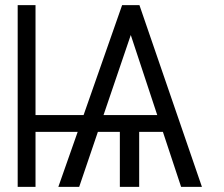

<svg xmlns="http://www.w3.org/2000/svg" viewBox="-20 -727 871 747"><path d="M118.2 -279.3H305.2L455.1 -707H522.5L765.6 0H684.6L613.8 -213.9H521.5V0H446.3V-213.9H360.8L288.1 0H207L282.2 -213.9H118.2V0H48.8V-707H118.2ZM591.8 -279.3 488.8 -590.8 382.8 -279.3Z"/></svg>

Font: Pretendard Light
Style: Regular
Weight: 300
Designer: Base glyphs from Inter by Rasmus Andersson; Hangeul glyphs from Noto Sans CJK(Source Han Sans) by Jang Soo-young and Kan
Foundry: Kil Hyung-jin
Version: Version 1.309